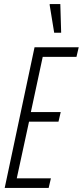

<svg xmlns="http://www.w3.org/2000/svg" viewBox="-20 -919 405 939"><path d="M3 0 149 -688H365L354 -641H189L131 -371H277L266 -324H122L62 -47H229L218 0ZM245 -759 223 -894V-899H275L279 -764V-759Z"/></svg>

Font: Saira Ultra Condensed Light
Style: Italic
Weight: 300
Width: 1
Italic angle: -12°
Designer: Hector Gatti with collaboration of the Omnibus-Type team
Foundry: Omnibus-Type
Version: Version 1.001; ttfautohint (v1.8)